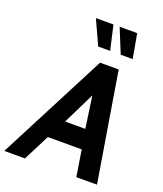

<svg xmlns="http://www.w3.org/2000/svg" viewBox="-211 -1053 985 1162"><g transform="rotate(20 282.0 -472.5)"><path d="M319 -700H439L554 0H421L394 -169H176L90 0H-43ZM372 -293 343 -498 242 -293ZM203 -945H316L352 -788H275ZM356 -945H469L497 -788H420Z"/></g></svg>

Font: Cabin
Style: Bold Italic
Weight: 700
Italic angle: -7°
Designer: Pablo Impallari
Foundry: Pablo Impallari. http://www.impallari.com Igino Marini. http://www.ikern.com
Version: Version 2.200